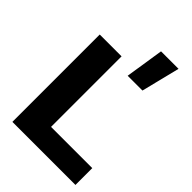

<svg xmlns="http://www.w3.org/2000/svg" viewBox="-237 -904 1001 1001"><g transform="rotate(45 263.5 -404.0)"><path d="M339 -808H468L415 -595H306ZM51 -644H212V-124H516V0H51Z"/></g></svg>

Font: Kanit SemiBold
Style: Regular
Weight: 600
Designer: Katatrad Team
Foundry: CadsonDemak
Version: Version 1.030